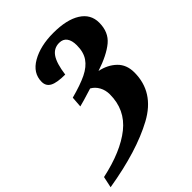

<svg xmlns="http://www.w3.org/2000/svg" viewBox="-290 -849 1134 1134"><g transform="rotate(-45 277.0 -282.0)"><path d="M-28 90Q148 52 245 -25.5Q342 -103 342 -231Q342 -266 326.5 -294.5Q311 -323 284 -338L261 -331Q201 -312 168 -304L173 -372Q259 -395 309 -419.5Q359 -444 384 -480.5Q409 -517 409 -574Q409 -614 393 -636Q377 -658 345 -658Q300 -658 274.5 -620.5Q249 -583 238 -500Q170 -500 139.5 -516Q109 -532 109 -568Q109 -641 181.5 -682.5Q254 -724 362 -724Q473 -724 535 -685Q597 -646 597 -575Q597 -496 544.5 -452.5Q492 -409 392 -376Q455 -363 495.5 -324Q536 -285 536 -220Q536 -56 377 30.5Q218 117 -43 160Z"/></g></svg>

Font: Noto Serif NarrowBlack
Style: Italic
Weight: 900
Width: 4
Italic angle: -12°
Designer: Monotype Design Team
Foundry: Monotype Imaging Inc.
Version: Version 1.001